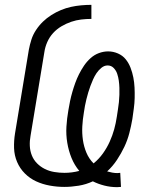

<svg xmlns="http://www.w3.org/2000/svg" viewBox="-20 -763 640 792"><path d="M463 9Q436 9 410.5 2.5Q385 -4 363 -15Q335 -2 304.5 3Q274 8 245 8Q215 8 185 2.5Q155 -3 129 -15Q103 -27 82.5 -47.5Q62 -68 50.5 -95Q39 -122 38 -152Q37 -182 42 -213L99 -558Q103 -579 109.5 -599.5Q116 -620 128.5 -639Q141 -658 157 -673.5Q173 -689 192 -701Q211 -713 231.5 -721.5Q252 -730 272.5 -734.5Q293 -739 314.5 -741Q336 -743 357 -743V-685Q336 -685 315 -682.5Q294 -680 273.5 -673Q253 -666 233.5 -654.5Q214 -643 199 -626.5Q184 -610 175 -589.5Q166 -569 163 -548L106 -203Q102 -182 103 -161Q104 -140 111.5 -121.5Q119 -103 133 -89Q147 -75 165 -66Q183 -57 204 -53.5Q225 -50 246 -50Q261 -50 276.5 -52Q292 -54 307 -58Q287 -82 275 -111.5Q263 -141 257.5 -174Q252 -207 254 -240.5Q256 -274 262 -308Q265 -327 269 -346Q273 -365 278.5 -384Q284 -403 290.5 -421Q297 -439 306 -457Q315 -475 326.5 -492Q338 -509 353.5 -523Q369 -537 388 -544Q407 -551 426 -551Q447 -551 466.5 -542.5Q486 -534 498.5 -518.5Q511 -503 518.5 -483.5Q526 -464 530 -443.5Q534 -423 535 -401.5Q536 -380 535.5 -358.5Q535 -337 532 -315.5Q529 -294 526 -272Q521 -243 513.5 -214Q506 -185 493 -157.5Q480 -130 462.5 -103.5Q445 -77 422 -56Q432 -53 443 -51Q454 -49 465 -49Q467 -49 470 -49.5Q473 -50 476 -50L479 8Q475 8 471 8.5Q467 9 463 9ZM366 -89Q388 -107 404.5 -130Q421 -153 432.5 -178.5Q444 -204 451 -229.5Q458 -255 462 -282Q464 -297 466.5 -311.5Q469 -326 470.5 -341.5Q472 -357 472.5 -371.5Q473 -386 472.5 -401Q472 -416 470 -430.5Q468 -445 463.5 -458.5Q459 -472 449 -482.5Q439 -493 424 -493Q410 -493 398 -483Q386 -473 378 -461Q370 -449 364 -435.5Q358 -422 353 -408.5Q348 -395 344 -381.5Q340 -368 336.5 -354Q333 -340 330.5 -326.5Q328 -313 326 -299Q321 -270 319.5 -241.5Q318 -213 322 -185.5Q326 -158 336.5 -133Q347 -108 366 -89Z"/></svg>

Font: Iosevka Curly Slab LtExObl
Style: Regular
Weight: 300
Width: 7
Italic angle: -9°
Monospace: yes
Designer: Belleve Invis
Foundry: Belleve Invis
Version: Version 11.1.0; ttfautohint (v1.8.3)